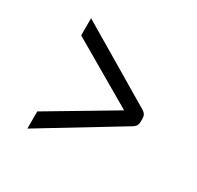

<svg xmlns="http://www.w3.org/2000/svg" viewBox="-132 -831 914 892"><g transform="rotate(30 325.0 -385.0)"><path d="M555 -378Q555 -356 535 -344L115 -89V-181L462 -387L115 -589V-681L535 -432Q555 -420 555 -398Z"/></g></svg>

Font: Gowun Batang
Style: Bold
Weight: 700
Designer: Yanghee Ryu
Foundry: Yanghee Ryu
Version: Version 2.000